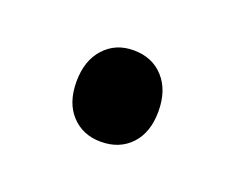

<svg xmlns="http://www.w3.org/2000/svg" viewBox="-39 -388 283 231"><g transform="rotate(20 102.0 -272.5)"><path d="M102 -331Q79 -331 64.5 -315Q50 -299 50 -272Q50 -245 64.5 -229.5Q79 -214 102 -214Q126 -214 140.5 -229.5Q155 -245 155 -272Q155 -299 140.5 -315Q126 -331 102 -331Z"/></g></svg>

Font: Beiruti Medium
Style: Regular
Weight: 500
Designer: Arlette Boutros
Foundry: Boutros
Version: Version 1.41